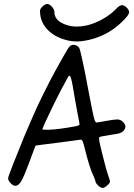

<svg xmlns="http://www.w3.org/2000/svg" viewBox="-20 -921 658 946"><path d="M304.7 -724.1Q250.5 -738.8 216.8 -772Q183.6 -805.7 178.2 -849.1Q176.3 -866.2 177.7 -872.6Q179.7 -879.4 188.5 -888.2Q193.8 -893.6 200.7 -897.5Q208 -901.4 212.4 -901.4Q224.1 -901.4 235.8 -887.7Q248 -874.5 248 -861.8Q248 -821.8 297.4 -801.8Q326.2 -790 358.9 -790Q382.3 -790 408.2 -795.9Q447.8 -805.2 487.8 -828.1Q527.8 -851.1 553.7 -878.9Q567.9 -894 579.6 -895.5Q591.3 -896.5 604 -883.8Q616.2 -871.6 616.2 -860.8Q616.2 -857.9 614.7 -854.5Q610.4 -841.3 578.6 -811Q521.5 -755.9 444.3 -731.4Q416.5 -722.7 390.6 -719.2Q389.2 -719.2 387.7 -718.8Q372.6 -716.8 358.4 -716.8Q330.1 -716.8 304.7 -724.1ZM279.3 -287.1Q295.9 -289.1 315.9 -292.5Q335.4 -295.4 346.7 -297.9Q365.7 -301.3 369.6 -304.2Q373 -306.6 371.1 -314.9Q370.1 -319.8 363.8 -353Q357.4 -386.2 350.1 -428.2Q343.3 -468.3 338.9 -493.7Q334.5 -519.5 330.6 -532.7Q324.2 -557.1 315.4 -542Q306.2 -526.4 282.7 -481.4Q272.9 -462.9 261.7 -440.4Q251 -418.5 239.7 -396Q219.7 -355 204.1 -321.3Q189 -287.6 189 -284.2Q189 -281.2 218.3 -281.7Q247.6 -282.7 279.3 -287.1ZM462.9 -7.3Q457.5 -12.7 453.6 -18.6Q450.2 -24.4 450.2 -27.3Q450.2 -30.8 445.8 -41.5Q441.9 -52.7 435.5 -65.4Q429.7 -77.6 420.4 -106.9Q411.1 -136.7 403.8 -165.5Q392.1 -212.9 387.7 -223.6Q382.8 -234.4 376 -232.9Q371.6 -231.9 337.9 -227.5Q304.2 -222.7 260.7 -217.3Q260.7 -217.3 186.5 -208Q155.8 -203.6 155.3 -203.6Q154.8 -203.1 145 -177.2Q135.3 -151.4 122.1 -115.2Q97.7 -49.8 84 -27.3Q70.8 -5.4 55.7 -5.4Q44.9 -5.4 32.2 -18.6Q20 -31.2 20 -43Q20 -49.3 44.4 -111.8Q68.8 -174.3 99.1 -247.6Q115.7 -286.6 131.8 -324.2Q147.9 -361.3 160.6 -389.6Q172.9 -416 189.5 -449.7Q206.1 -483.4 224.1 -518.6Q257.8 -583 288.6 -636.7Q318.8 -690.9 325.7 -694.8Q326.2 -695.3 327.1 -695.8Q327.6 -696.3 328.1 -696.3Q338.4 -702.1 349.6 -699.2Q362.8 -696.3 370.6 -684.6Q373.5 -680.2 383.3 -636.7Q393.1 -593.8 403.8 -537.6Q413.6 -484.4 420.9 -447.3Q427.7 -409.7 433.1 -385.3Q442.4 -339.8 446.3 -328.6Q450.7 -317.4 455.1 -317.4Q458.5 -317.4 472.2 -319.8Q486.3 -322.3 502.9 -325.2Q542.5 -332.5 557.6 -332.5Q558.6 -332.5 559.6 -332.5Q574.7 -331.5 585.9 -320.3Q597.7 -308.6 598.1 -297.4Q598.1 -286.1 586.9 -274.9Q580.1 -268.1 567.9 -264.2Q555.2 -260.7 526.4 -256.8Q505.9 -253.9 489.7 -250.5Q473.1 -247.6 470.2 -245.6Q466.3 -243.2 469.7 -225.1Q472.7 -206.5 485.8 -155.3Q494.6 -120.1 502.9 -89.4Q511.7 -59.1 514.6 -51.8Q517.6 -44.9 519.5 -37.6Q522 -30.3 522 -27.3Q522 -19 508.3 -7.3Q495.1 4.9 485.8 4.9Q481.4 4.9 474.6 1.5Q467.8 -2.4 462.9 -7.3Z"/></svg>

Font: Casuwalt
Style: Regular
Weight: 400
Designer: Walter E Stewart
Version: 0.1